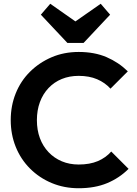

<svg xmlns="http://www.w3.org/2000/svg" viewBox="-20 -990 726 1020"><path d="M398 10Q321 10 255 -17.5Q189 -45 139.5 -94.5Q90 -144 63.5 -210Q37 -276 37 -352Q37 -428 63.5 -494Q90 -560 139.5 -609Q189 -658 254.5 -686Q320 -714 398 -714Q482 -714 546 -686.5Q610 -659 659 -611L567 -519Q538 -551 496 -569Q454 -587 398 -587Q349 -587 308.5 -570.5Q268 -554 238 -522.5Q208 -491 192 -447.5Q176 -404 176 -352Q176 -299 192 -256Q208 -213 238 -181.5Q268 -150 308.5 -133Q349 -116 398 -116Q457 -116 499.5 -134Q542 -152 571 -185L663 -93Q614 -44 549 -17Q484 10 398 10ZM515 -970 565 -912 424 -762H338L197 -912L247 -970L428 -843H333Z"/></svg>

Font: Outfit SemiBold
Style: Regular
Weight: 600
Designer: Rodrigo Fuenzalida
Foundry: fragTYPE
Version: Version 1.100;gftools[0.9.27]